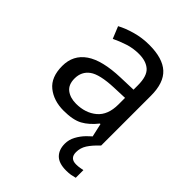

<svg xmlns="http://www.w3.org/2000/svg" viewBox="-217 -660 994 994"><g transform="rotate(45 280.5 -162.5)"><path d="M288 -545Q386 -545 433 -502Q480 -459 480 -365V0H416L399 -76H395Q360 -32 321.5 -11Q283 10 215 10Q142 10 94 -28.5Q46 -67 46 -149Q46 -229 109 -272.5Q172 -316 303 -320L394 -323V-355Q394 -422 365 -448Q336 -474 283 -474Q241 -474 203 -461.5Q165 -449 132 -433L105 -499Q140 -518 188 -531.5Q236 -545 288 -545ZM314 -259Q214 -255 175.5 -227Q137 -199 137 -148Q137 -103 164.5 -82Q192 -61 235 -61Q303 -61 348 -98.5Q393 -136 393 -214V-262ZM412 116Q412 161 457 161Q474 161 485.5 158.5Q497 156 505 155V211Q491 215 477 217.5Q463 220 443 220Q390 220 365 195Q340 170 340 126Q340 97 354.5 70Q369 43 390.5 21Q412 -1 432 -15L480 0Q446 32 429 58.5Q412 85 412 116Z"/></g></svg>

Font: Noto Sans Syloti Nagri
Style: Regular
Weight: 400
Designer: Monotype Design Team
Foundry: Monotype Imaging Inc.
Version: Version 2.003; ttfautohint (v1.8.4.7-5d5b)